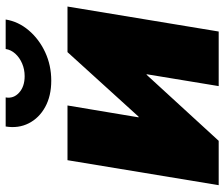

<svg xmlns="http://www.w3.org/2000/svg" viewBox="-78 -724 802 687"><g transform="rotate(-90 323.5 -381.0)"><path d="M553.7 0H358.4L400.9 -257.8H398.9L162.6 0H3.9L93.3 -541H289.1L246.6 -286.6H249L480 -541H643.1ZM377.9 -599.1Q323.2 -599.1 283.7 -620.8Q244.1 -642.6 225.3 -679.7Q206.5 -716.8 213.9 -762.2H317.9Q313 -733.9 335 -714.1Q356.9 -694.3 394 -694.3Q418.5 -694.3 439.5 -703.4Q460.4 -712.4 474.4 -727.8Q488.3 -743.2 491.2 -762.2H596.7Q589.4 -716.8 557.9 -679.7Q526.4 -642.6 479.5 -620.8Q432.6 -599.1 377.9 -599.1Z"/></g></svg>

Font: Inter 17pt Black
Style: Italic
Weight: 900
Italic angle: -9.3988°
Version: Version 4.001;git-66647c0bb